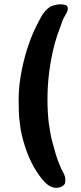

<svg xmlns="http://www.w3.org/2000/svg" viewBox="-20 -813 381 906"><path d="M286 54Q278 67 259.5 71.5Q241 76 226 70Q212 65 199.5 54Q187 43 176 29Q165 15 155.5 0.5Q146 -14 139 -26Q126 -50 115.5 -74.5Q105 -99 97 -125Q89 -150 83 -175.5Q77 -201 74 -229Q70 -255 69 -284.5Q68 -314 68 -343Q68 -366 70 -393Q72 -420 77 -450Q82 -482 89 -511.5Q96 -541 105 -572Q115 -603 126 -632.5Q137 -662 152 -691Q163 -714 177.5 -739Q192 -764 215 -780Q227 -787 244 -790.5Q261 -794 276 -792Q294 -790 298 -782Q302 -774 298.5 -763Q295 -752 287.5 -740Q280 -728 276 -718Q262 -681 250 -645.5Q238 -610 230 -574Q204 -459 204 -344Q204 -287 210 -233Q214 -208 218 -183.5Q222 -159 230 -133Q236 -109 243.5 -84Q251 -59 261 -36Q267 -19 278.5 1.5Q290 22 288 41Q288 45 287.5 47.5Q287 50 286 54Z"/></svg>

Font: Jua
Style: Regular
Weight: 400
Version: Version 1.001